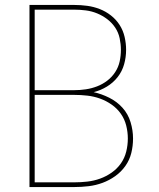

<svg xmlns="http://www.w3.org/2000/svg" viewBox="-20 -755 640 775"><path d="M99 0V-735H280Q306 -735 332 -731.5Q358 -728 382.5 -718.5Q407 -709 428 -692.5Q449 -676 463 -654Q477 -632 483 -606Q489 -580 489 -554Q489 -524 481 -495.5Q473 -467 455 -444Q437 -421 411.5 -405.5Q386 -390 358 -383Q390 -376 421 -360.5Q452 -345 474.5 -320Q497 -295 507 -262Q517 -229 517 -196Q517 -166 510 -137.5Q503 -109 486 -85Q469 -61 445 -44Q421 -27 394 -17Q367 -7 338 -3.5Q309 0 280 0ZM120 -391H280Q303 -391 326.5 -394.5Q350 -398 372 -406.5Q394 -415 413 -429.5Q432 -444 445 -464Q458 -484 463 -507Q468 -530 468 -554Q468 -577 463 -600.5Q458 -624 445 -643.5Q432 -663 413 -677.5Q394 -692 372 -701Q350 -710 326.5 -713Q303 -716 280 -716H120ZM120 -19H280Q306 -19 332.5 -22Q359 -25 384 -34Q409 -43 431 -58.5Q453 -74 468 -95.5Q483 -117 489.5 -143Q496 -169 496 -196Q496 -222 489.5 -248Q483 -274 468 -295.5Q453 -317 431 -332.5Q409 -348 384 -357Q359 -366 332.5 -369Q306 -372 280 -372H120Z"/></svg>

Font: Iosevka SS04 Thin Extended
Style: Regular
Weight: 100
Width: 7
Monospace: yes
Designer: Belleve Invis
Foundry: Belleve Invis
Version: Version 19.0.0; ttfautohint (v1.8.4)